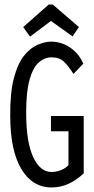

<svg xmlns="http://www.w3.org/2000/svg" viewBox="-20 -814 415 844"><path d="M207 10Q122 10 73.5 -71.5Q25 -153 25 -305Q24 -406 41 -470.5Q58 -535 86 -569.5Q114 -604 146 -617.5Q178 -631 206 -631Q253 -630 290.5 -603.5Q328 -577 346 -534L303 -489Q282 -522 262 -542Q242 -562 207 -562Q176 -562 150.5 -539.5Q125 -517 110 -464Q95 -411 95 -319Q95 -191 125.5 -124.5Q156 -58 206 -58Q225 -58 245 -65Q265 -72 281 -88V-237H204V-304H348V-52Q314 -20 279 -5Q244 10 207 10ZM112 -653 82 -695 194 -794H212L327 -695L299 -654L204 -722Z"/></svg>

Font: Inconsolata Condensed Medium
Style: Regular
Weight: 500
Width: 3
Monospace: yes
Designer: Raph Levien, Cyreal, Brenton Simpson
Foundry: Raph Levien, Cyreal, Google
Version: Version 3.100; ttfautohint (v1.8.4.7-5d5b)